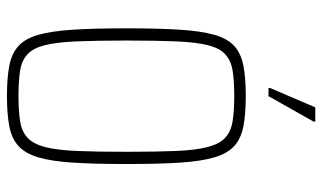

<svg xmlns="http://www.w3.org/2000/svg" viewBox="-212 -730 949 566"><g transform="rotate(90 263.0 -446.5)"><path d="M262 8Q209 8 173 1Q137 -6 115 -26Q93 -46 82 -85Q71 -124 67 -187Q63 -250 63 -344Q63 -438 67 -501Q71 -564 82 -603Q93 -642 115 -662Q137 -682 173 -689Q209 -696 262 -696Q316 -696 352 -689Q388 -682 410 -662Q432 -642 443.5 -603Q455 -564 459 -501Q463 -438 463 -344Q463 -250 459 -187Q455 -124 443.5 -85Q432 -46 410 -26Q388 -6 352 1Q316 8 262 8ZM262 -26Q308 -26 338 -31Q368 -36 386 -53Q404 -70 413 -104.5Q422 -139 424.5 -197Q427 -255 427 -344Q427 -433 424.5 -491Q422 -549 413 -583.5Q404 -618 386 -635Q368 -652 338 -657Q308 -662 262 -662Q216 -662 186.5 -657Q157 -652 139 -635Q121 -618 112.5 -583.5Q104 -549 101.5 -491Q99 -433 99 -344Q99 -255 101.5 -197Q104 -139 112.5 -104.5Q121 -70 139 -53Q157 -36 186.5 -31Q216 -26 262 -26ZM239 -763V-768L296 -901H338V-896L263 -763Z"/></g></svg>

Font: Saira Thin Condensed
Style: Regular
Weight: 100
Width: 3
Version: Version 1.101